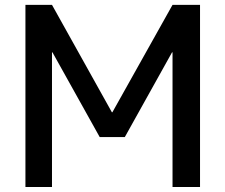

<svg xmlns="http://www.w3.org/2000/svg" viewBox="-20 -750 903 770"><path d="M82 0V-730.5H188.5L428.7 -299.8H430.7L671.9 -730.5H782.2V0H671.9V-540H669.9L480.5 -200.2H379.9L190.4 -540H188.5V0Z"/></svg>

Font: GenEi M Gothic v2 Medium
Style: Regular
Weight: 500
Version: Version 2.0